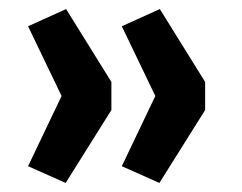

<svg xmlns="http://www.w3.org/2000/svg" viewBox="-20 -478 534 424"><path d="M125 -74 42 -111 116 -266 42 -420 126 -458 226 -297V-235ZM332 -74 249 -111 323 -266 249 -420 333 -458 433 -297V-235Z"/></svg>

Font: NunitoSans3
Style: Bold
Weight: 700
Designer: Vernon Adams
Foundry: Vernon Adams
Version: Version 3.101;gftools[0.9.27]